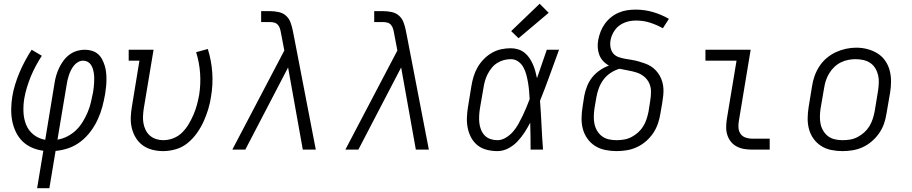

<svg xmlns="http://www.w3.org/2000/svg" viewBox="-20 -794 4840 1019"><path d="M177 205 210 6Q178 2 149.5 -10.5Q121 -23 99.5 -44Q78 -65 64.5 -93Q51 -121 45 -151.5Q39 -182 39.5 -215Q40 -248 45 -280Q50 -312 60 -344.5Q70 -377 83 -408Q96 -439 112.5 -470Q129 -501 148 -530L202 -498Q185 -472 170 -444Q155 -416 143.5 -388Q132 -360 123 -330.5Q114 -301 109 -272Q103 -236 104.5 -200Q106 -164 118.5 -132.5Q131 -101 158 -79.5Q185 -58 220 -52L269 -350Q272 -371 278 -392Q284 -413 293.5 -433Q303 -453 316.5 -471.5Q330 -490 348 -503.5Q366 -517 387.5 -523.5Q409 -530 431 -530Q450 -530 468 -524.5Q486 -519 499.5 -507.5Q513 -496 521.5 -480Q530 -464 535.5 -446.5Q541 -429 543 -410.5Q545 -392 545 -372.5Q545 -353 543 -334Q541 -315 538 -295Q532 -261 523 -227Q514 -193 498.5 -159.5Q483 -126 460.5 -96Q438 -66 408.5 -43Q379 -20 344.5 -8Q310 4 275 7L242 205ZM285 -53Q312 -57 338 -70.5Q364 -84 384.5 -104Q405 -124 420 -149Q435 -174 445.5 -199Q456 -224 462.5 -251Q469 -278 474 -305Q476 -317 477.5 -330Q479 -343 479.5 -355.5Q480 -368 480 -380.5Q480 -393 478 -405.5Q476 -418 472.5 -429.5Q469 -441 462 -451Q455 -461 444.5 -466.5Q434 -472 421 -472Q407 -472 394 -464.5Q381 -457 372 -445.5Q363 -434 356.5 -421Q350 -408 345.5 -394.5Q341 -381 338 -367.5Q335 -354 333 -340Z M846 8Q817 8 789 1Q761 -6 738.5 -22Q716 -38 701.5 -61.5Q687 -85 680 -112.5Q673 -140 674 -169.5Q675 -199 680 -228L720 -472H663V-530H795L743 -218Q740 -198 739 -178Q738 -158 741.5 -139Q745 -120 753.5 -103Q762 -86 776 -74Q790 -62 808.5 -56Q827 -50 847 -50Q874 -50 900.5 -60.5Q927 -71 947 -91Q967 -111 981.5 -135.5Q996 -160 1007 -185.5Q1018 -211 1025 -237Q1032 -263 1037 -290Q1046 -349 1042 -405.5Q1038 -462 1021 -517L1083 -534Q1102 -473 1106.5 -409.5Q1111 -346 1100 -281Q1095 -247 1085 -214Q1075 -181 1060.5 -149Q1046 -117 1025 -87.5Q1004 -58 976 -35Q948 -12 913.5 -2Q879 8 846 8Z M1213 0 1489 -526 1471 -620Q1471 -620 1471 -620Q1471 -620 1471 -620Q1469 -632 1465.5 -643Q1462 -654 1454.5 -662.5Q1447 -671 1435.5 -674Q1424 -677 1412 -677H1366V-735H1412Q1436 -735 1459 -730Q1482 -725 1498 -710.5Q1514 -696 1522 -674.5Q1530 -653 1534 -631L1541 -596L1656 0H1587L1509 -436L1282 0Z M1813 0 2089 -526 2071 -620Q2071 -620 2071 -620Q2071 -620 2071 -620Q2069 -632 2065.5 -643Q2062 -654 2054.5 -662.5Q2047 -671 2035.5 -674Q2024 -677 2012 -677H1966V-735H2012Q2036 -735 2059 -730Q2082 -725 2098 -710.5Q2114 -696 2122 -674.5Q2130 -653 2134 -631L2141 -596L2256 0H2187L2109 -436L1882 0Z M2620 8Q2591 8 2563.5 1Q2536 -6 2515 -22.5Q2494 -39 2481 -63Q2468 -87 2462.5 -114Q2457 -141 2458 -170Q2459 -199 2464 -228L2482 -338Q2486 -363 2493.5 -388Q2501 -413 2514.5 -436.5Q2528 -460 2547.5 -480Q2567 -500 2590.5 -513.5Q2614 -527 2639.5 -532.5Q2665 -538 2691 -538Q2711 -538 2730 -532Q2749 -526 2764 -514Q2779 -502 2789.5 -486.5Q2800 -471 2808 -453Q2816 -435 2821 -416.5Q2826 -398 2830 -379Q2843 -417 2856 -454.5Q2869 -492 2882 -530H2947Q2922 -462 2897.5 -394Q2873 -326 2846 -259Q2851 -194 2854 -129.5Q2857 -65 2862 0H2796Q2796 -36 2795.5 -72Q2795 -108 2794 -143Q2780 -116 2763.5 -90.5Q2747 -65 2725.5 -42.5Q2704 -20 2676.5 -6Q2649 8 2620 8ZM2620 -50Q2643 -50 2665 -63.5Q2687 -77 2703 -95.5Q2719 -114 2731 -135.5Q2743 -157 2753.5 -179Q2764 -201 2773.5 -223.5Q2783 -246 2791 -268Q2790 -290 2788 -312Q2786 -334 2782.5 -355Q2779 -376 2773.5 -397Q2768 -418 2758 -436.5Q2748 -455 2730.5 -467.5Q2713 -480 2691 -480Q2672 -480 2653.5 -475Q2635 -470 2618.5 -459.5Q2602 -449 2589.5 -433.5Q2577 -418 2568 -400.5Q2559 -383 2554 -365Q2549 -347 2546 -328L2527 -218Q2524 -199 2523 -179.5Q2522 -160 2524 -141.5Q2526 -123 2533 -105.5Q2540 -88 2552.5 -75Q2565 -62 2583 -56Q2601 -50 2620 -50ZM2732 -591 2693 -629 2844 -774 2892 -726Z M3252 8Q3222 8 3192.5 2Q3163 -4 3139 -19Q3115 -34 3098 -57.5Q3081 -81 3073.5 -109Q3066 -137 3066.5 -167.5Q3067 -198 3072 -228L3081 -286Q3086 -312 3096 -337Q3106 -362 3123 -383.5Q3140 -405 3163.5 -421Q3187 -437 3212 -446Q3195 -455 3181.5 -469.5Q3168 -484 3161 -502Q3154 -520 3152.5 -540.5Q3151 -561 3155 -582Q3159 -604 3167.5 -626Q3176 -648 3190 -667.5Q3204 -687 3222.5 -702Q3241 -717 3263 -726.5Q3285 -736 3307.5 -739.5Q3330 -743 3353 -743Q3401 -743 3445.5 -730Q3490 -717 3530 -694L3498 -644Q3466 -662 3430.5 -673.5Q3395 -685 3356 -685Q3340 -685 3325 -682.5Q3310 -680 3295 -674Q3280 -668 3267 -658.5Q3254 -649 3244.5 -636Q3235 -623 3228.5 -608Q3222 -593 3220 -578Q3217 -560 3220.5 -541.5Q3224 -523 3235 -510Q3246 -497 3263 -491Q3280 -485 3298 -482Q3316 -479 3334 -476Q3352 -473 3369.5 -468Q3387 -463 3403.5 -457Q3420 -451 3434.5 -442Q3449 -433 3461 -420Q3473 -407 3481.5 -392Q3490 -377 3495 -359.5Q3500 -342 3501 -324Q3502 -306 3500 -287.5Q3498 -269 3495 -250L3485 -192Q3481 -165 3472 -138.5Q3463 -112 3447 -88Q3431 -64 3408.5 -44.5Q3386 -25 3360 -13Q3334 -1 3306.5 3.5Q3279 8 3252 8ZM3252 -50Q3272 -50 3292.5 -53.5Q3313 -57 3332 -67Q3351 -77 3367 -91.5Q3383 -106 3394 -124Q3405 -142 3411.5 -162Q3418 -182 3422 -202L3431 -260Q3435 -284 3435 -308Q3435 -332 3425.5 -352.5Q3416 -373 3398.5 -387.5Q3381 -402 3359 -409Q3337 -416 3314 -420Q3291 -424 3268 -429Q3243 -422 3220.5 -407Q3198 -392 3182.5 -371Q3167 -350 3158 -325.5Q3149 -301 3145 -277L3135 -218Q3132 -198 3131.5 -177Q3131 -156 3135 -136.5Q3139 -117 3149.5 -99.5Q3160 -82 3175.5 -70.5Q3191 -59 3211 -54.5Q3231 -50 3252 -50Z M3971 0Q3949 0 3928.5 -3.5Q3908 -7 3890 -16.5Q3872 -26 3859.5 -41.5Q3847 -57 3840.5 -76.5Q3834 -96 3834 -117Q3834 -138 3837 -159L3889 -472H3724V-530H3964L3901 -150Q3898 -132 3899.5 -114.5Q3901 -97 3910.5 -83.5Q3920 -70 3936.5 -64Q3953 -58 3971 -58H4065V0Z M4451 8Q4421 8 4391.5 2Q4362 -4 4338 -19.5Q4314 -35 4297.5 -58Q4281 -81 4273.5 -109Q4266 -137 4266.5 -167.5Q4267 -198 4272 -228L4290 -338Q4294 -365 4303.5 -391.5Q4313 -418 4329 -442.5Q4345 -467 4367.5 -486Q4390 -505 4416 -517Q4442 -529 4469.5 -535Q4497 -541 4524 -541Q4555 -541 4583.5 -533.5Q4612 -526 4636.5 -511Q4661 -496 4677.5 -472.5Q4694 -449 4701.5 -421Q4709 -393 4709 -362.5Q4709 -332 4704 -302L4685 -192Q4681 -165 4672 -138.5Q4663 -112 4646.5 -88Q4630 -64 4607.5 -44.5Q4585 -25 4559 -13Q4533 -1 4505.5 3.5Q4478 8 4451 8ZM4452 -50Q4473 -50 4493 -53.5Q4513 -57 4532 -67Q4551 -77 4567 -91.5Q4583 -106 4594 -124Q4605 -142 4611.5 -162Q4618 -182 4622 -202L4640 -312Q4643 -333 4644 -354Q4645 -375 4640.5 -394.5Q4636 -414 4625.5 -431.5Q4615 -449 4598.5 -460Q4582 -471 4562 -475.5Q4542 -480 4521 -480Q4501 -480 4481 -476Q4461 -472 4442 -462.5Q4423 -453 4407.5 -438Q4392 -423 4381 -405Q4370 -387 4363.5 -367.5Q4357 -348 4354 -328L4335 -218Q4332 -198 4331.5 -177Q4331 -156 4335 -136.5Q4339 -117 4349.5 -99.5Q4360 -82 4375.5 -70.5Q4391 -59 4411 -54.5Q4431 -50 4452 -50Z"/></svg>

Font: Iosevka Slab LtExObl
Style: Regular
Weight: 300
Width: 7
Italic angle: -9°
Monospace: yes
Designer: Belleve Invis
Foundry: Belleve Invis
Version: Version 11.1.0; ttfautohint (v1.8.3)